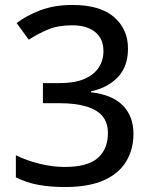

<svg xmlns="http://www.w3.org/2000/svg" viewBox="-20 -744 612 774"><path d="M496 -548Q496 -476 455 -433Q414 -390 347 -376V-372Q433 -362 475.5 -318.5Q518 -275 518 -204Q518 -142 488.5 -93Q459 -44 398 -17Q337 10 241 10Q185 10 136.5 1.5Q88 -7 44 -29V-118Q89 -96 141 -83.5Q193 -71 240 -71Q333 -71 374 -107Q415 -143 415 -207Q415 -250 393 -276Q371 -302 327 -315Q283 -328 220 -328H153V-409H221Q281 -409 319.5 -425.5Q358 -442 377.5 -471Q397 -500 397 -538Q397 -588 363.5 -615Q330 -642 271 -642Q214 -642 173.5 -625Q133 -608 96 -584L47 -651Q86 -681 142.5 -702.5Q199 -724 272 -724Q384 -724 440 -675Q496 -626 496 -548Z"/></svg>

Font: Noto Sans Sundanese Medium
Style: Regular
Weight: 500
Version: Version 2.003